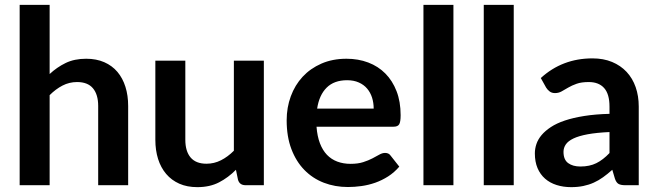

<svg xmlns="http://www.w3.org/2000/svg" viewBox="-20 -763 2706 791"><path d="M184.5 -458Q214.5 -486 250.5 -503.5Q286.5 -521 335 -521Q377 -521 409.5 -506.8Q442 -492.5 463.8 -466.8Q485.5 -441 496.8 -405.2Q508 -369.5 508 -326.5V0H384.5V-326.5Q384.5 -373.5 363 -399.2Q341.5 -425 297.5 -425Q265.5 -425 237.5 -410.5Q209.5 -396 184.5 -371V0H61V-743H184.5Z M1067 -513V0H991.5Q967 0 960.5 -22.5L952 -63.5Q920.5 -31.5 882.5 -11.8Q844.5 8 793 8Q751 8 718.8 -6.2Q686.5 -20.5 664.5 -46.5Q642.5 -72.5 631.2 -108.2Q620 -144 620 -187V-513H743.5V-187Q743.5 -140 765.2 -114.2Q787 -88.5 830.5 -88.5Q862.5 -88.5 890.5 -102.8Q918.5 -117 943.5 -142V-513Z M1284 -241Q1287 -201.5 1298 -172.8Q1309 -144 1327 -125.2Q1345 -106.5 1369.8 -97.2Q1394.5 -88 1424.5 -88Q1454.5 -88 1476.2 -95Q1498 -102 1514.2 -110.5Q1530.5 -119 1542.8 -126Q1555 -133 1566.5 -133Q1582 -133 1589.5 -121.5L1625 -76.5Q1604.5 -52.5 1579 -36.2Q1553.5 -20 1525.8 -10.2Q1498 -0.5 1469.2 3.5Q1440.5 7.5 1413.5 7.5Q1360 7.5 1314 -10.2Q1268 -28 1234 -62.8Q1200 -97.5 1180.5 -148.8Q1161 -200 1161 -267.5Q1161 -320 1178 -366.2Q1195 -412.5 1226.8 -446.8Q1258.5 -481 1304.2 -501Q1350 -521 1407.5 -521Q1456 -521 1497 -505.5Q1538 -490 1567.5 -460.2Q1597 -430.5 1613.8 -387.2Q1630.5 -344 1630.5 -288.5Q1630.5 -260.5 1624.5 -250.8Q1618.5 -241 1601.5 -241ZM1519.5 -315.5Q1519.5 -339.5 1512.8 -360.8Q1506 -382 1492.5 -398Q1479 -414 1458.2 -423.2Q1437.5 -432.5 1410 -432.5Q1356.5 -432.5 1325.8 -402Q1295 -371.5 1286.5 -315.5Z M1848 -743V0H1724.5V-743Z M2096.5 -743V0H1973V-743Z M2208 -441.5Q2296.5 -522.5 2421 -522.5Q2466 -522.5 2501.5 -507.8Q2537 -493 2561.5 -466.8Q2586 -440.5 2598.8 -404Q2611.5 -367.5 2611.5 -324V0H2555.5Q2538 0 2528.5 -5.2Q2519 -10.5 2513.5 -26.5L2502.5 -63.5Q2483 -46 2464.5 -32.8Q2446 -19.5 2426 -10.5Q2406 -1.5 2383.2 3.2Q2360.5 8 2333 8Q2300.5 8 2273 -0.8Q2245.5 -9.5 2225.5 -27Q2205.5 -44.5 2194.5 -70.5Q2183.5 -96.5 2183.5 -131Q2183.5 -150.5 2190 -169.8Q2196.5 -189 2211.2 -206.5Q2226 -224 2249.5 -239.5Q2273 -255 2307.2 -266.5Q2341.5 -278 2387 -285.2Q2432.5 -292.5 2491 -294V-324Q2491 -375.5 2469 -400.2Q2447 -425 2405.5 -425Q2375.5 -425 2355.8 -418Q2336 -411 2321 -402.2Q2306 -393.5 2293.8 -386.5Q2281.5 -379.5 2266.5 -379.5Q2253.5 -379.5 2244.5 -386.2Q2235.5 -393 2230 -402ZM2491 -219Q2437.5 -216.5 2401 -209.8Q2364.5 -203 2342.5 -192.5Q2320.5 -182 2311 -168Q2301.5 -154 2301.5 -137.5Q2301.5 -105 2320.8 -91Q2340 -77 2371 -77Q2409 -77 2436.8 -90.8Q2464.5 -104.5 2491 -132.5Z"/></svg>

Font: Lato
Style: Bold
Weight: 700
Designer: Lukasz Dziedzic with Adam Twardoch and Botio Nikoltchev
Foundry: tyPoland Lukasz Dziedzic
Version: Version 2.010; 2014-09-01; http://www.latofonts.com/; ttfaut